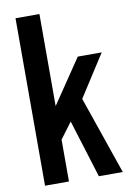

<svg xmlns="http://www.w3.org/2000/svg" viewBox="-96 -932 654 988"><g transform="rotate(-10 231.5 -437.5)"><path d="M182.1 -875V-394L338.4 -625H463.4L323.2 -406.7L463.4 0H338.4L244.6 -302.2L182.1 -218.8V0H57.1V-875Z"/></g></svg>

Font: Oswald
Style: Book
Weight: 400
Designer: vernon adams
Foundry: vernon adams
Version: Version 1.000